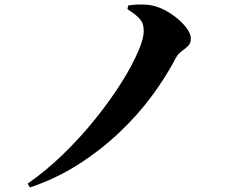

<svg xmlns="http://www.w3.org/2000/svg" viewBox="-20 -771 1040 847"><path d="M102 39Q184 -18 261 -93Q338 -168 403.5 -250Q469 -332 517.5 -409.5Q566 -487 592 -550Q603 -576 608.5 -596.5Q614 -617 614 -633Q614 -652 609.5 -666Q605 -680 589.5 -695Q574 -710 542 -731L546 -747Q578 -752 614 -751Q650 -750 681 -738Q715 -725 747.5 -701Q780 -677 801 -650Q822 -623 822 -601Q822 -580 809.5 -568Q797 -556 781.5 -545Q766 -534 756 -516Q714 -435 652 -350.5Q590 -266 508 -188Q426 -110 327 -46.5Q228 17 112 56Z"/></svg>

Font: Noto Serif JP Black
Style: Regular
Weight: 900
Designer: Ryoko NISHIZUKA 西塚涼子 (kana & ideographs); Frank Grießhammer (Latin, Greek & Cyrillic); Wenlong ZHANG 张文龙 (bopomofo); San
Foundry: Adobe
Version: Version 2.003-H1;hotconv 1.1.1;makeotfexe 2.6.0